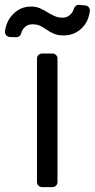

<svg xmlns="http://www.w3.org/2000/svg" viewBox="-53 -764 387 784"><path d="M98 -21V-524.9Q98 -533.4 104 -539.4Q110.1 -545.5 119 -545.5H161.2Q169.7 -545.5 175.8 -539.4Q181.8 -533.4 181.8 -524.9V-21Q181.8 -12.1 175.8 -6Q169.7 0 161.2 0H119Q110.1 0 104 -6Q98 -12.1 98 -21ZM-32.7 -636.4Q-27.3 -675.8 -2.8 -702.8Q28.1 -737.2 73.9 -737.2Q94.1 -737.2 109.7 -730.5Q125.4 -723.7 139.6 -714.5Q153.4 -706 168.7 -698.9Q183.9 -691.8 203.1 -691.8Q223.4 -691.8 237.2 -707.7Q246.1 -717.7 248.9 -729Q251.1 -736.2 257.1 -740.4Q263.1 -744.7 270.6 -744L295.1 -741.8Q304 -741.1 309.5 -734.4Q315 -727.6 313.9 -718.8Q308.6 -677.9 284.1 -652Q252.5 -619.3 207 -619.3Q183.2 -619.3 166.9 -626.4Q151.3 -633.2 138.5 -642Q125 -651.6 112.2 -658Q98.7 -664.8 78.1 -664.8Q57.5 -664.8 44.4 -649.1Q36.6 -639.9 33.4 -627.5Q31.6 -620.4 25.6 -615.9Q19.5 -611.5 12.4 -611.9L-12.8 -612.9Q-21.7 -613.3 -27.7 -620.2Q-33.7 -627.1 -32.7 -636.4Z"/></svg>

Font: DeltaSans
Style: Regular
Weight: 400
Designer: Rasmus Andersson
Foundry: rsms
Version: Version 3.012